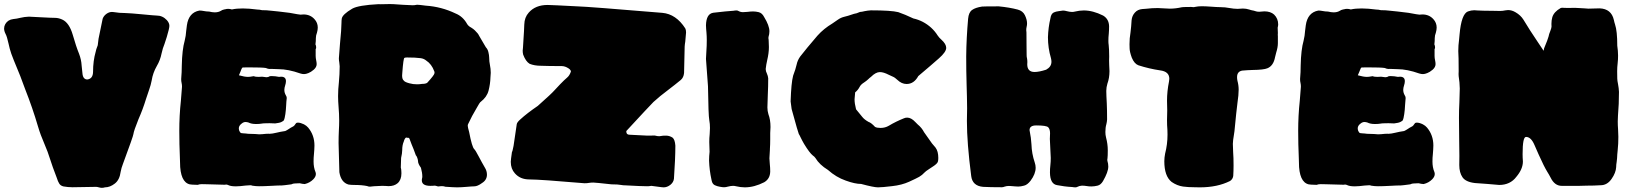

<svg xmlns="http://www.w3.org/2000/svg" viewBox="-20 -885 7970 937"><path d="M462.4 29.3C457 27.8 452.6 26.9 449.2 26.9C384.3 28.3 345.7 28.8 333.5 28.8C318.8 28.8 304.2 27.3 290 24.9C280.3 22.5 273.4 18.1 269 10.7C264.6 3.9 260.7 -5.4 257.3 -16.6C241.7 -57.1 231.4 -85.9 226.1 -103.5C217.8 -130.9 207.5 -158.2 195.8 -185.1C184.1 -211.9 173.8 -239.3 165.5 -267.6C147.5 -329.1 126.5 -389.6 103 -449.2C85 -498.5 71.3 -534.7 61 -557.6C51.8 -579.1 43.5 -600.6 35.2 -622.6C29.8 -638.7 24.9 -655.8 21.5 -672.9C16.6 -695.8 11.7 -711.4 7.3 -719.2C2.4 -728.5 0 -737.8 0 -746.1C0 -753.4 2 -760.7 5.9 -767.6C14.2 -781.7 27.3 -790 44.9 -792C56.2 -793 67.4 -794.9 78.6 -797.9C92.8 -801.3 106.9 -803.2 121.1 -803.7C137.7 -803.2 160.2 -801.8 188 -800.3C215.8 -798.8 235.8 -797.9 248 -797.9C260.3 -797.9 272 -794.9 283.7 -789.6C306.6 -779.3 323.7 -754.4 335 -715.3C346.2 -676.3 356.4 -645.5 365.7 -623C373 -604 377.4 -584.5 378.4 -564.9C378.4 -564.9 382.3 -527.8 382.3 -527.8C383.8 -507.3 392.1 -497.1 406.2 -497.1C424.3 -499.5 433.6 -511.7 434.1 -533.7C434.1 -570.3 438.5 -603 446.8 -631.8C447.8 -638.7 451.2 -649.4 457 -664.1C457 -664.1 460.9 -695.8 460.9 -695.8C460.9 -695.8 481 -793.5 481 -793.5C484.4 -803.2 490.7 -811 499.5 -817.4C508.3 -823.7 517.1 -826.7 526.4 -826.7C526.4 -826.7 533.2 -826.2 533.2 -826.2C552.7 -822.8 572.3 -821.3 592.3 -821.3C608.4 -820.8 636.7 -818.8 676.3 -814.9C715.8 -811 738.8 -809.1 744.6 -809.1C763.7 -809.1 780.3 -801.8 794.4 -786.6C802.7 -777.3 806.6 -768.1 806.6 -758.8C806.6 -750.5 802.2 -732.4 793.9 -704.6C785.2 -676.8 778.8 -658.2 774.9 -648.9C774.9 -648.9 768.6 -624.5 768.6 -624.5C764.2 -602.1 756.3 -581.5 745.6 -563.5C732.4 -540.5 724.1 -517.1 720.2 -492.2C717.3 -477.1 713.4 -462.4 708 -447.8C702.6 -432.6 697.3 -417.5 692.4 -401.4C682.1 -367.7 669.9 -335 655.8 -303.2C640.6 -265.6 632.3 -241.2 630.9 -230C630.9 -225.1 613.8 -176.3 579.6 -84C574.7 -71.8 571.3 -59.6 568.8 -46.4C565.4 -20.5 556.2 -1.5 540.5 10.7C524.9 22.9 508.8 29.3 492.2 29.3C487.3 30.8 482.4 31.7 477.1 31.7C472.7 31.7 467.8 30.8 462.4 29.3Z M1130.9 24.4C1114.7 24.4 1103 22.5 1094.7 18.6C1090.8 16.6 1086.9 15.6 1083.5 15.6C1081.1 15.6 1079.1 16.1 1077.1 16.6C1077.1 16.6 990.2 14.2 990.2 14.2C981.9 13.7 973.1 13.7 964.8 13.7C958 13.7 951.2 14.6 944.8 17.1C935.5 16.6 926.8 16.1 918.9 16.1C883.8 16.1 863.8 -12.2 859.4 -69.3C859.4 -69.3 857.9 -115.2 857.9 -115.2C856 -158.7 855 -202.6 855 -246.6C855 -295.4 857.4 -344.2 862.8 -393.6C862.8 -393.6 868.2 -461.9 868.2 -461.9C868.2 -468.3 867.7 -474.1 866.2 -480.5C864.7 -486.3 864.3 -491.7 864.3 -497.1C864.3 -497.1 864.3 -500.5 864.3 -500.5C866.2 -522 867.2 -543.5 867.2 -565.4C868.2 -616.7 873 -657.2 881.3 -686.5C885.3 -702.1 887.7 -718.3 888.7 -734.4C888.7 -734.4 892.1 -761.7 892.1 -761.7C897.9 -803.2 918.5 -827.1 953.1 -833.5C959.5 -833.5 965.8 -833 973.1 -831.5C982.4 -829.6 991.7 -828.6 1000.5 -828.6C1010.3 -826.2 1019.5 -824.7 1027.8 -824.7C1039.6 -824.7 1049.8 -827.1 1058.6 -832.5C1062 -835 1066.9 -837.4 1074.2 -838.9C1074.2 -838.9 1079.6 -839.8 1079.6 -839.8C1084 -841.3 1088.9 -841.8 1093.8 -841.8C1099.6 -841.8 1105.5 -840.8 1111.8 -838.9C1127 -842.3 1145 -843.8 1165 -843.8C1186 -843.8 1209.5 -841.8 1235.4 -838.4C1242.7 -838.4 1250 -837.4 1258.3 -835.4C1273.4 -835.4 1289.1 -834.5 1304.7 -832.5C1321.8 -831.1 1351.6 -827.6 1394 -822.3C1425.3 -816.4 1442.9 -813.5 1446.8 -813.5C1446.8 -813.5 1460.9 -814.5 1460.9 -814.5C1483.4 -814.5 1501.5 -806.6 1515.1 -791C1525.4 -779.8 1530.8 -766.1 1530.8 -750.5C1530.8 -742.7 1529.3 -734.4 1526.9 -725.6C1523.4 -716.8 1521.5 -708 1521.5 -699.2C1521.5 -689 1521 -678.7 1519.5 -668.5C1522 -664.1 1522.9 -659.2 1522.9 -652.8C1522.9 -649.4 1522 -647 1520.5 -645.5C1520.5 -645.5 1520.5 -612.3 1520.5 -612.3C1520.5 -605 1521.5 -598.1 1522.9 -591.3C1524.4 -584 1525.4 -577.6 1525.4 -572.3C1525.4 -562 1520.5 -553.2 1511.2 -544.9C1501.5 -536.6 1492.7 -531.2 1484.9 -528.3C1476.6 -524.9 1469.7 -523.4 1463.9 -523.4C1458 -523.4 1452.1 -524.4 1445.8 -526.4C1405.8 -540.5 1370.6 -547.4 1340.3 -547.4C1327.6 -547.4 1314.9 -547.9 1301.8 -548.8C1301.8 -548.8 1297.4 -548.3 1297.4 -548.3C1291 -548.3 1284.2 -549.8 1277.3 -553.2C1266.1 -555.2 1237.8 -556.2 1192.4 -556.2C1192.4 -556.2 1164.6 -555.7 1164.6 -555.7C1163.1 -555.2 1161.6 -553.7 1160.2 -551.3C1158.7 -548.8 1156.2 -543 1153.3 -534.7C1149.9 -526.4 1147.5 -520.5 1146 -517.6C1165 -512.2 1179.7 -509.8 1189.9 -509.8C1197.3 -509.8 1204.1 -510.7 1211.4 -512.2C1213.9 -512.7 1216.3 -513.2 1218.8 -513.2C1224.1 -510.7 1231.9 -509.8 1242.2 -509.8C1247.1 -509.8 1252.9 -510.3 1259.3 -510.7C1268.1 -509.3 1274.4 -508.3 1278.3 -508.3C1278.3 -508.3 1282.7 -508.3 1282.7 -508.3C1287.1 -508.3 1292 -509.8 1296.9 -513.2C1300.3 -513.7 1303.2 -513.7 1306.6 -513.7C1317.9 -513.7 1329.6 -512.2 1341.8 -509.8C1345.2 -510.3 1348.6 -510.7 1351.6 -510.7C1367.7 -510.7 1375.5 -503.4 1375.5 -488.8C1375.5 -482.4 1374 -475.1 1371.6 -467.8C1369.1 -460.4 1367.7 -453.1 1367.7 -446.3C1367.7 -437 1370.1 -428.2 1375 -419.9C1377.9 -415.5 1379.4 -411.1 1379.4 -406.7C1377.9 -394.5 1377 -382.8 1376.5 -370.6C1376 -356.4 1374.5 -342.3 1372.6 -328.1C1370.6 -314 1368.2 -303.7 1364.7 -296.9C1357.4 -291 1349.6 -287.1 1340.8 -285.6C1332 -283.7 1326.2 -282.7 1323.2 -282.7C1313 -282.7 1303.7 -283.2 1295.4 -283.7C1286.1 -283.2 1278.8 -283.2 1272.5 -283.2C1267.1 -283.2 1261.7 -282.7 1256.3 -281.7C1249 -280.3 1239.7 -279.8 1229.5 -279.8C1214.4 -279.8 1202.1 -282.2 1192.9 -287.1C1188 -288.6 1183.1 -289.6 1178.2 -289.6C1171.9 -289.6 1165.5 -287.1 1159.7 -282.2C1150.4 -275.4 1145.5 -267.6 1145.5 -258.8C1145.5 -254.9 1146.5 -250.5 1147.9 -246.1C1150.9 -239.7 1154.3 -235.8 1157.7 -235.4C1161.1 -234.9 1164.1 -234.4 1166.5 -234.4C1170.9 -234.4 1175.8 -233.9 1180.7 -233.4C1185.5 -232.4 1190.9 -231.9 1196.8 -231.9C1207.5 -231.9 1216.8 -231.4 1225.1 -231C1232.9 -230 1239.3 -229.5 1244.6 -229.5C1253.9 -229.5 1265.1 -230.5 1277.8 -231.9C1285.2 -232.4 1289.6 -232.4 1292 -232.4C1292 -232.4 1294.4 -231.9 1294.4 -231.9C1304.7 -232.4 1315.9 -233.9 1329.1 -237.3C1342.3 -240.7 1356.4 -243.2 1372.1 -245.6C1377.4 -248 1383.8 -251.5 1390.1 -255.9C1396.5 -260.3 1402.3 -263.7 1408.2 -266.6C1414.1 -269 1418.9 -274.4 1423.3 -281.7C1425.3 -285.2 1428.7 -286.6 1433.6 -286.6C1442.4 -286.6 1452.1 -283.7 1463.4 -278.3C1471.7 -273.9 1478.5 -268.6 1483.9 -262.2C1504.4 -237.8 1514.6 -208.5 1514.6 -174.8C1514.2 -161.1 1513.7 -147.5 1512.2 -133.3C1510.7 -121.1 1510.3 -108.9 1510.3 -96.7C1510.3 -78.1 1513.2 -61 1519.5 -45.9C1521 -42.5 1521.5 -39.1 1521.5 -35.6C1521.5 -26.9 1517.1 -18.1 1508.8 -9.8C1497.6 1.5 1483.9 9.3 1467.3 13.2C1459 12.7 1451.2 11.7 1442.9 9.3C1433.6 9.8 1425.8 10.3 1419.4 10.3C1413.1 10.3 1407.2 11.7 1401.9 14.6C1388.7 16.1 1377.9 17.6 1370.6 18.6C1362.8 19.5 1357.9 20 1356 20C1344.2 20 1326.7 20.5 1302.7 22C1278.8 23.4 1259.3 23.9 1244.1 23.9C1233.4 23.9 1222.2 22.9 1210.4 21C1208 19.5 1205.6 19 1202.1 19C1195.8 19 1188 19.5 1178.7 20.5C1160.2 22.9 1144 24.4 1130.9 24.4Z M2153.8 26.4C2148.4 24.4 2143.1 23.4 2136.7 23.4C2132.8 23.4 2129.4 23.4 2127 23.9C2124 24.4 2122.1 24.9 2120.6 24.9C2117.7 24.9 2114.3 24.4 2110.8 22.9C2107.4 21.5 2103.5 21 2100.1 21C2100.1 21 2095.7 21.5 2095.7 21.5C2095.7 21.5 2081.1 22 2081.1 22C2052.7 22 2038.6 13.2 2038.6 -4.9C2038.6 -8.8 2039.1 -13.2 2040.5 -17.6C2040.5 -17.6 2041 -23.4 2041 -23.4C2041 -35.6 2038.6 -50.3 2034.2 -66.4C2024.9 -79.1 2020 -89.8 2020 -98.6C2020 -102.1 2019 -107.4 2016.6 -114.3C2014.2 -121.1 2011.7 -125.5 2009.3 -127.4C2005.4 -138.7 2002 -148.4 1998.5 -156.7C1991.7 -172.9 1985.4 -188.5 1980 -203.6C1978.5 -210 1975.1 -212.9 1970.7 -212.9C1970.7 -212.9 1967.8 -212.4 1967.8 -212.4C1967.8 -212.4 1962.4 -213.9 1962.4 -213.9C1962.4 -213.9 1960.9 -213.4 1960.9 -213.4C1956.5 -210 1953.1 -204.1 1950.7 -194.8C1945.3 -182.6 1942.9 -168.5 1942.9 -152.3C1942.9 -142.1 1940.9 -129.4 1937.5 -114.3C1937 -102.1 1936.5 -91.8 1936.5 -83C1936.5 -83 1936 -67.4 1936 -67.4C1937.5 -62 1938.5 -56.2 1938.5 -50.8C1938.5 -50.8 1939 -39.1 1939 -39.1C1939 -18.1 1933.1 -2.4 1920.9 8.8C1909.7 18.6 1895 23.4 1876 23.4C1871.6 23.4 1866.7 22.9 1861.8 22.5C1856.4 22 1851.1 22 1845.7 22C1838.4 22 1831.5 22.5 1824.7 22.9C1817.9 23.4 1811 23.9 1804.7 23.9C1804.7 23.9 1785.6 25.9 1785.6 25.9C1780.3 25.9 1775.9 24.9 1771.5 22.9C1755.4 19.5 1734.4 17.6 1708.5 17.6C1699.2 17.6 1689.9 17.1 1680.7 15.6C1656.7 8.8 1641.6 -11.2 1636.2 -44.4C1636.2 -44.4 1632.3 -187.5 1632.3 -187.5C1632.3 -208 1632.8 -228.5 1633.8 -249C1634.8 -264.6 1635.3 -280.3 1635.3 -296.4C1635.3 -318.4 1634.3 -340.8 1632.3 -363.3C1630.9 -380.9 1629.9 -398.4 1629.9 -416C1629.9 -438.5 1631.3 -460.9 1633.8 -482.9C1636.2 -508.8 1637.7 -535.2 1637.7 -561.5C1637.2 -567.9 1636.7 -574.7 1635.7 -581.1C1634.3 -587.4 1633.8 -594.2 1633.8 -600.6C1633.8 -606.4 1635.7 -629.9 1639.2 -671.4C1644 -719.7 1646.5 -753.4 1646.5 -773.4C1646.5 -781.2 1647 -788.1 1647.9 -794.4C1650.4 -808.1 1667.5 -824.2 1699.2 -842.8C1719.2 -854 1761.7 -861.3 1827.6 -864.7C1827.6 -864.7 1837.9 -864.3 1837.9 -864.3C1856.4 -864.7 1871.1 -865.2 1882.3 -865.2C1890.6 -865.2 1897 -865.2 1900.9 -864.7C1931.6 -862.3 1962.9 -860.4 1994.1 -859.4C2000 -859.4 2005.9 -859.9 2011.7 -861.3C2011.7 -861.3 2015.6 -861.8 2015.6 -861.8C2022 -861.8 2036.1 -860.4 2058.1 -857.4C2108.9 -854 2157.2 -841.3 2203.1 -819.3C2227.1 -809.6 2246.1 -792.5 2259.8 -767.6C2264.2 -760.7 2270.5 -754.9 2279.3 -750.5C2287.1 -745.6 2293 -741.2 2297.4 -736.8C2308.6 -726.1 2315.4 -717.3 2317.9 -710.9C2317.9 -710.9 2351.1 -654.3 2351.1 -654.3C2356.4 -648.9 2360.8 -641.6 2363.3 -631.3C2365.7 -621.1 2367.2 -612.3 2367.2 -605.5C2367.2 -591.3 2368.7 -578.6 2371.1 -567.4C2373.5 -555.7 2375 -543 2375 -529.8C2375 -529.8 2373.5 -507.3 2373.5 -507.3C2373 -485.4 2369.6 -463.9 2364.3 -442.9C2358.9 -421.9 2346.2 -403.8 2326.2 -388.2C2325.7 -387.7 2324.7 -386.7 2323.7 -386.2C2322.3 -385.7 2316.4 -376 2306.2 -357.9C2291 -332.5 2276.9 -306.6 2264.6 -279.8C2263.2 -277.3 2262.7 -274.4 2262.7 -271C2262.7 -266.6 2265.1 -256.3 2269.5 -240.7C2278.8 -191.9 2287.1 -164.1 2294.4 -157.2C2298.3 -153.8 2305.7 -141.6 2316.4 -121.1C2327.1 -100.6 2336.9 -83 2345.7 -67.9C2353 -56.6 2356.4 -44.9 2356.4 -32.7C2356.4 -15.6 2348.6 -2 2333 7.8C2317.9 19 2305.2 24.4 2294.4 24.4C2286.1 24.4 2273.9 25.4 2256.8 26.9C2239.7 28.3 2224.6 29.3 2210.9 29.3C2200.7 29.3 2181.6 28.3 2153.8 26.4ZM2040 -475.6C2051.8 -475.6 2060.1 -477.5 2064.9 -481C2087.9 -505.9 2099.6 -521.5 2100.1 -526.9C2100.1 -526.9 2100.6 -531.2 2100.6 -531.2C2100.6 -533.7 2100.1 -535.6 2099.1 -537.6C2090.8 -560.5 2077.6 -578.1 2060.1 -589.4C2052.7 -595.7 2043.5 -599.6 2033.2 -601.1C2016.1 -603.5 1993.7 -604.5 1966.3 -604.5C1960.9 -604.5 1957 -604 1953.6 -602.5C1950.2 -601.1 1946.8 -577.1 1943.4 -530.8C1942.9 -525.4 1942.4 -521 1942.4 -516.6C1942.4 -504.9 1944.8 -496.6 1950.2 -492.2C1953.6 -486.8 1962.9 -482.4 1978 -478.5C1989.7 -475.1 2002 -473.6 2015.1 -473.6C2022.9 -473.6 2031.2 -474.1 2040 -475.6Z M3188.5 25.9C3178.7 24.4 3168.9 22.9 3158.7 22C3156.2 22 3153.8 22.5 3151.9 22.9C3149.9 23.4 3145 23.9 3137.7 23.9C3119.6 23.9 3084.5 22.5 3031.2 19.5C3024.4 19.5 3017.6 19 3010.7 17.6C3001 15.6 2985.4 14.6 2963.9 14.6C2911.6 8.8 2882.3 5.9 2875.5 5.9C2869.1 5.9 2862.8 6.3 2856 7.3C2848.6 8.8 2840.8 9.3 2832.5 9.3C2689.5 -2.9 2599.6 -9.3 2563.5 -9.3C2533.7 -9.3 2510.3 -19 2492.7 -39.1C2479.5 -53.7 2472.7 -72.3 2472.7 -95.2C2472.7 -101.1 2474.6 -117.2 2478.5 -143.6C2480 -143.6 2482.4 -153.3 2486.3 -173.3C2494.6 -232.4 2500 -267.6 2502 -279.8C2503.4 -285.6 2508.8 -293 2518.1 -301.3C2542 -323.2 2570.8 -345.2 2604.5 -368.2C2650.4 -408.7 2677.2 -434.1 2685.5 -443.8C2691.9 -450.7 2701.7 -460.9 2714.4 -474.6C2727.1 -487.8 2738.3 -498.5 2747.6 -506.3C2755.9 -513.2 2761.7 -522.9 2766.1 -535.6C2766.1 -543.5 2758.3 -550.8 2742.2 -558.1C2734.9 -561 2728.5 -562.5 2722.2 -562.5C2678.7 -562.5 2644.5 -563 2620.6 -564C2598.6 -564 2579.6 -567.4 2564.5 -573.7C2552.2 -581.1 2541.5 -596.2 2533.2 -618.2C2531.7 -624.5 2530.8 -630.9 2530.8 -637.7C2530.8 -642.1 2531.2 -646.5 2532.2 -651.9C2532.7 -657.2 2533.7 -673.3 2535.2 -701.2C2536.6 -722.7 2538.1 -744.1 2538.6 -765.1C2539.1 -788.6 2546.4 -808.1 2560.5 -823.7C2582.5 -848.6 2613.3 -860.8 2652.3 -860.8C2668.9 -860.4 2717.3 -858.4 2797.4 -854C2834 -853 2972.7 -842.3 3212.4 -822.3C3256.8 -818.4 3294.4 -793 3324.2 -746.6C3326.7 -742.2 3328.1 -735.8 3328.1 -726.6C3328.1 -722.7 3327.6 -715.3 3326.2 -704.6C3325.7 -697.3 3325.2 -689.5 3324.2 -681.6C3322.8 -673.8 3321.8 -666 3321.3 -657.7C3321.3 -657.7 3318.4 -528.8 3318.4 -528.8C3316.9 -513.7 3311.5 -502.4 3302.2 -494.6C3283.2 -479 3264.2 -463.9 3244.1 -448.7C3213.4 -425.8 3188.5 -405.3 3168.9 -387.2C3153.3 -371.6 3109.4 -324.2 3036.6 -245.6C3036.6 -245.6 3036.6 -242.7 3036.6 -242.7C3036.6 -232.4 3042 -227.5 3052.2 -227.5C3052.2 -227.5 3139.6 -223.1 3139.6 -223.1C3139.6 -223.1 3175.3 -223.6 3175.3 -223.6C3184.1 -221.2 3191.4 -220.2 3197.3 -220.2C3200.2 -220.2 3202.6 -220.7 3205.1 -221.2C3210.4 -222.7 3219.2 -223.1 3230.5 -223.1C3241.7 -223.1 3252.4 -219.7 3262.2 -213.4C3270 -207 3274.4 -194.3 3275.9 -174.3C3275.9 -130.9 3273.4 -76.7 3269 -12.7C3267.6 -1 3261.7 8.8 3251.5 17.1C3240.7 25.4 3230 29.3 3218.8 29.3C3214.8 29.3 3204.6 28.3 3188.5 25.9Z M3571.8 23.9C3567.4 22.5 3562.5 22 3557.1 22C3549.8 22 3541.5 23.4 3531.7 25.9C3525.4 27.8 3519.5 28.8 3513.2 28.8C3513.2 28.8 3505.4 28.3 3505.4 28.3C3505.4 28.3 3493.2 26.4 3493.2 26.4C3484.4 24.9 3476.1 22.5 3468.8 19C3461.4 15.6 3456.1 8.8 3453.6 -1.5C3453.6 -1.5 3452.1 -8.3 3452.1 -8.3C3445.3 -39.1 3441.4 -70.3 3440.4 -101.6C3440.4 -115.7 3441.4 -130.4 3442.9 -144.5C3442.9 -144.5 3441.4 -191.9 3441.4 -191.9C3441.4 -204.6 3441.9 -217.3 3443.4 -230.5C3444.3 -240.2 3444.8 -250 3444.8 -260.3C3444.8 -273.4 3443.8 -286.6 3441.4 -299.3C3438.5 -314 3436.5 -369.1 3435.1 -464.4C3435.1 -464.4 3425.3 -597.7 3425.3 -597.7C3425.8 -609.9 3426.3 -621.6 3427.2 -633.3C3428.7 -652.3 3429.2 -670.9 3429.2 -689.9C3429.2 -702.1 3428.7 -713.9 3427.7 -726.1C3426.3 -737.8 3425.8 -749.5 3425.3 -761.7C3426.3 -799.3 3438 -819.3 3460.9 -822.8C3504.9 -828.1 3537.6 -831.1 3559.6 -832.5C3564.5 -833.5 3569.3 -834 3574.2 -834C3577.6 -834 3580.1 -833.5 3582.5 -832C3590.3 -827.6 3598.1 -825.7 3605.5 -825.7C3613.3 -825.7 3621.1 -826.2 3628.4 -827.1C3638.7 -828.6 3647.9 -829.1 3655.3 -829.1C3663.6 -829.1 3672.9 -828.1 3682.6 -825.7C3693.8 -822.8 3702.6 -814.9 3709 -802.2C3726.1 -774.4 3734.9 -751 3734.9 -732.4C3734.9 -723.1 3733.4 -713.9 3730.5 -704.6C3730.5 -704.6 3730 -698.7 3730 -698.7C3730 -696.3 3730.5 -694.3 3731 -691.9C3731.4 -689.5 3731.4 -686.5 3731.4 -684.1C3731.4 -678.7 3731.4 -673.3 3731.9 -668.9C3732.4 -664.1 3732.4 -659.7 3732.4 -655.3C3732.4 -635.3 3729.5 -614.3 3724.1 -591.3C3720.7 -577.1 3718.3 -562.5 3716.8 -548.3C3716.8 -541 3718.8 -533.2 3722.7 -525.9C3726.1 -518.1 3728.5 -510.3 3729 -502.9C3729 -476.6 3728.5 -450.2 3727.1 -423.8C3725.6 -389.2 3725.1 -368.2 3725.1 -360.8C3725.1 -349.6 3726.6 -338.4 3730 -327.6C3736.8 -310.1 3740.2 -289.1 3740.2 -265.1C3740.2 -255.4 3739.7 -245.6 3738.8 -235.8C3738.8 -235.8 3738.8 -204.6 3738.8 -204.6C3738.8 -188 3738.3 -172.4 3737.3 -157.7C3737.3 -157.7 3737.3 -153.8 3737.3 -153.8C3735.8 -130.9 3734.9 -117.2 3734.9 -112.3C3735.4 -103 3735.8 -93.8 3736.8 -84.5C3738.3 -72.3 3738.8 -60.1 3738.8 -47.9C3738.3 -23.9 3728.5 -6.8 3709.5 4.4C3676.8 21 3645.5 29.3 3614.7 29.3C3600.6 29.3 3586.4 27.3 3571.8 23.9Z M4182.6 12.7C4162.6 12.7 4137.2 7.3 4106.9 -3.9C4076.2 -14.6 4047.4 -31.7 4020.5 -55.7C3992.7 -72.8 3972.7 -91.8 3959.5 -113.8C3956.1 -118.7 3951.7 -123 3946.3 -126.5C3936 -134.8 3921.9 -153.3 3903.8 -183.1C3897.9 -193.4 3892.6 -203.1 3887.7 -213.4C3882.8 -223.6 3879.9 -229.5 3878.4 -231C3877 -232.4 3865.2 -272.9 3843.3 -353C3840.3 -372.6 3838.9 -384.8 3838.4 -390.1C3840.3 -449.7 3844.2 -491.7 3850.6 -515.6C3858.9 -537.6 3864.7 -555.7 3867.7 -569.8C3870.6 -584 3876.5 -597.2 3885.3 -609.4C3904.3 -634.3 3932.6 -668 3969.2 -710.9C3990.2 -734.4 4014.6 -753.9 4041.5 -770C4050.8 -776.4 4060.1 -782.7 4069.3 -789.1C4079.6 -796.4 4090.3 -800.8 4100.6 -803.2C4108.9 -804.7 4124.5 -809.6 4147.5 -817.4C4156.7 -818.8 4165.5 -821.3 4174.3 -825.7C4176.8 -826.7 4178.7 -827.1 4181.2 -827.1C4183.6 -827.1 4189.5 -828.1 4199.7 -830.6C4210 -832.5 4219.7 -834 4230 -834.5C4296.4 -834.5 4340.8 -831.5 4363.8 -825.7C4385.3 -818.4 4409.7 -808.1 4437.5 -794.9C4453.6 -791.5 4469.2 -785.6 4483.4 -778.3C4513.7 -762.2 4538.1 -740.2 4556.2 -711.4C4561 -704.1 4566.9 -697.8 4574.2 -691.4C4589.8 -677.2 4597.7 -664.1 4597.7 -651.4C4597.7 -638.2 4585.9 -621.1 4562 -600.1C4538.1 -579.1 4504.9 -550.3 4461.4 -513.7C4447.3 -487.8 4428.2 -475.1 4404.3 -475.1C4388.2 -475.1 4373 -481.9 4358.9 -495.6C4351.6 -502.9 4343.8 -508.3 4335.4 -511.7C4329.1 -514.2 4323.2 -517.1 4317.4 -520C4300.3 -528.8 4286.1 -533.2 4273.9 -533.2C4260.7 -533.2 4246.1 -525.4 4231 -510.3C4225.1 -505.9 4220.7 -502 4217.3 -498.5C4211.4 -493.2 4205.1 -487.8 4198.2 -483.4C4187 -476.6 4178.7 -468.8 4174.3 -459.5C4169.4 -450.2 4162.6 -441.9 4153.3 -434.1C4151.4 -416 4150.4 -404.8 4150.4 -400.4C4150.4 -386.7 4152.8 -370.6 4157.7 -351.6C4168.9 -337.4 4179.2 -324.7 4188 -314.5C4195.3 -305.2 4205.6 -297.4 4218.8 -290C4227.1 -287.6 4237.8 -279.3 4250.5 -265.6C4256.8 -262.2 4266.1 -260.7 4277.3 -260.7C4292 -260.7 4305.7 -264.2 4317.9 -271.5C4341.3 -285.6 4365.7 -297.4 4391.1 -307.6C4396.5 -310.1 4401.9 -311 4407.2 -311C4420.4 -311 4433.6 -303.7 4446.8 -289.6C4446.8 -289.6 4458.5 -277.8 4458.5 -277.8C4472.2 -266.6 4482.4 -253.9 4489.7 -239.7C4489.7 -239.7 4528.3 -185.1 4528.3 -185.1C4534.2 -178.7 4540 -171.9 4545.4 -165C4554.7 -152.8 4559.1 -135.7 4559.1 -114.3C4559.1 -108.4 4558.6 -103 4557.6 -97.7C4556.2 -92.3 4553.2 -87.9 4548.3 -84C4543.5 -79.6 4538.1 -75.7 4532.7 -72.3C4526.9 -68.8 4521.5 -65.4 4517.1 -62C4514.2 -59.6 4511.2 -57.6 4507.8 -55.7C4502.4 -52.2 4497.6 -48.8 4493.2 -44.4C4484.4 -34.7 4475.1 -27.3 4465.8 -22C4456.5 -16.6 4439.9 -8.8 4416.5 2C4393.1 12.7 4365.2 20 4333.5 23.4C4301.3 27.3 4278.3 29.3 4264.6 29.3C4251.5 29.3 4224.1 23.9 4182.6 12.7Z M5213.4 27.8C5186 26.4 5161.1 22.9 5139.2 18.6C5116.2 15.1 5104.5 -5.4 5104 -43C5104 -54.7 5104.5 -66.4 5106 -78.6C5107.4 -90.8 5107.9 -102.5 5107.9 -114.3C5107.4 -125.5 5106 -156.7 5103.5 -207C5103.5 -207 5104.5 -234.4 5104.5 -234.4C5104.5 -247.6 5101.6 -257.3 5095.7 -263.7C5089.4 -270 5069.8 -272.9 5037.1 -272.9C5015.1 -272.9 5004.4 -265.1 5004.4 -250C5009.8 -223.1 5012.7 -200.2 5013.7 -180.7C5014.6 -150.4 5020 -120.6 5029.8 -91.8C5032.7 -83.5 5034.2 -74.7 5034.2 -66.4C5034.2 -46.4 5025.9 -24.9 5009.3 -2.9C4999 10.3 4988.3 18.6 4977.5 21C4966.8 23.9 4957.5 25.4 4949.7 25.4C4942.4 25.4 4930.2 24.4 4912.6 22.9C4912.6 22.9 4903.8 22.5 4903.8 22.5C4896.5 22.5 4889.6 23.4 4882.3 25.9C4877.9 27.8 4873.5 28.8 4869.1 28.8C4869.1 28.8 4817.9 28.3 4817.9 28.3C4804.7 28.3 4791 27.8 4777.8 26.9C4743.2 23.9 4723.6 6.3 4719.7 -25.9C4705.6 -134.3 4698.7 -223.6 4698.7 -294.4C4698.7 -294.4 4699.7 -356.9 4699.7 -356.9C4699.2 -394.5 4698.7 -432.1 4697.3 -469.7C4695.8 -516.6 4695.3 -563.5 4695.3 -609.9C4695.8 -670.9 4699.2 -732.4 4704.6 -793.5C4706.5 -814.5 4712.9 -828.6 4724.1 -836.4C4734.9 -844.2 4751 -849.6 4772.5 -853C4776.9 -853.5 4804.2 -854 4854 -854C4889.6 -850.6 4920.4 -845.2 4946.3 -838.4C4963.4 -834 4975.1 -824.7 4981.9 -810.5C4988.8 -795.9 4992.2 -782.7 4992.2 -771C4992.2 -765.6 4991.7 -759.8 4990.2 -754.4C4988.8 -749 4988.3 -743.2 4988.3 -737.8C4988.3 -734.4 4988.8 -730.5 4989.3 -726.6C4989.7 -722.2 4989.7 -700.7 4989.7 -662.1C4989.7 -636.7 4989.7 -621.1 4990.2 -615.7C4990.2 -610.4 4990.7 -605 4992.2 -599.6C4993.2 -594.2 4993.7 -588.4 4993.7 -582C4993.7 -582 4993.2 -571.3 4993.2 -571.3C4993.2 -546.4 5004.9 -533.7 5028.8 -533.7C5043.9 -533.7 5063 -537.6 5085.4 -544.9C5102.5 -554.2 5111.3 -566.9 5111.3 -584C5111.3 -589.4 5110.4 -594.7 5108.9 -601.1C5099.1 -634.3 5094.2 -668.5 5094.2 -703.1C5095.2 -734.4 5099.1 -765.6 5106.4 -796.4C5108.4 -810.5 5113.8 -819.8 5122.6 -824.2C5129.9 -827.6 5138.2 -829.6 5147 -830.6C5147 -830.6 5167.5 -833.5 5167.5 -833.5C5173.3 -833.5 5179.7 -832.5 5186 -830.6C5194.8 -828.1 5203.1 -827.1 5211.4 -826.7C5216.3 -826.7 5221.2 -827.1 5226.1 -828.6C5240.2 -832 5254.9 -834 5269 -834C5298.8 -834 5330.1 -825.7 5363.3 -809.1C5382.3 -797.9 5392.1 -780.3 5392.6 -756.8C5392.6 -744.6 5392.1 -732.4 5391.1 -720.7C5389.6 -708.5 5389.2 -696.8 5389.2 -685.5C5389.2 -678.2 5389.6 -671.9 5390.6 -665.5C5392.1 -651.4 5393.1 -632.8 5393.1 -608.9C5393.1 -608.9 5392.6 -589.4 5392.6 -589.4C5392.6 -582 5392.6 -575.2 5393.1 -568.4C5394 -558.1 5394.5 -547.9 5394.5 -537.6C5394.5 -515.6 5391.1 -495.1 5384.3 -476.6C5380.9 -465.3 5378.9 -453.6 5378.9 -441.4C5378.9 -427.2 5379.9 -407.2 5381.3 -380.9C5382.3 -359.9 5382.8 -333.5 5382.8 -301.8C5382.3 -294.4 5381.3 -286.6 5379.4 -279.3C5376 -268.1 5374.5 -254.9 5374.5 -240.7C5374.5 -231.4 5375.5 -222.7 5377.9 -213.4C5383.3 -192.9 5386.2 -172.4 5386.2 -151.4C5386.2 -132.3 5385.7 -119.6 5384.8 -112.8C5384.3 -110.4 5383.8 -107.9 5383.8 -105.5C5383.8 -103.5 5383.8 -101.6 5384.3 -100.1C5387.2 -90.8 5388.7 -81.5 5388.7 -72.3C5388.7 -54.2 5379.9 -30.8 5362.8 -1C5355.5 11.2 5346.7 18.6 5336.4 21C5326.2 23.4 5315.9 24.9 5306.6 24.9C5298.3 24.9 5290.5 24.4 5282.7 22.9C5274.9 21.5 5267.1 21 5259.8 21C5252 21.5 5244.1 23.4 5236.8 27.3C5234.4 28.8 5231.4 29.3 5228 29.3C5223.1 29.3 5218.3 28.8 5213.4 27.8Z M5809.6 28.8C5789.6 28.8 5770.5 27.8 5753.4 25.4C5733.9 22.5 5715.3 15.1 5697.8 2.9C5673.8 -16.1 5662.1 -49.8 5662.1 -98.1C5662.1 -110.4 5663.6 -123 5666 -135.3C5673.8 -165.5 5677.7 -196.3 5677.7 -228C5677.7 -228 5677.2 -250.5 5677.2 -250.5C5675.8 -266.6 5675.3 -282.2 5675.3 -298.3C5675.3 -298.3 5676.3 -346.2 5676.3 -346.2C5676.3 -346.2 5675.3 -393.1 5675.3 -393.1C5675.3 -424.8 5678.7 -456.1 5685.1 -487.8C5686 -492.2 5686.5 -496.6 5686.5 -500.5C5686.5 -523.9 5671.9 -537.6 5642.1 -541.5C5605.5 -546.9 5570.3 -555.2 5535.6 -566.4C5522.5 -571.3 5511.7 -583.5 5503.4 -603.5C5496.1 -623.5 5492.7 -638.7 5492.7 -649.9C5492.2 -661.1 5492.2 -667.5 5492.2 -669.4C5492.2 -688.5 5493.7 -707.5 5497.1 -726.6C5499.5 -746.6 5501.5 -766.1 5502.4 -786.1C5503.9 -801.3 5509.3 -813.5 5518.6 -823.7C5527.8 -834 5539.6 -839.4 5554.2 -840.8C5554.2 -840.8 5574.2 -842.3 5574.2 -842.3C5592.8 -844.7 5611.3 -845.7 5630.4 -845.7C5639.6 -845.7 5648.9 -845.2 5659.2 -844.2C5668.9 -843.3 5678.7 -842.8 5689 -842.8C5708.5 -842.8 5728 -845.2 5747.1 -849.6C5751 -850.1 5754.9 -850.6 5758.3 -850.6C5758.3 -850.6 5793 -851.1 5793 -851.1C5794.4 -851.1 5795.9 -851.1 5798.3 -850.6C5800.3 -850.1 5803.2 -850.1 5806.6 -850.1C5808.1 -850.1 5809.6 -850.6 5811 -851.1C5822.3 -853.5 5833 -854.5 5843.8 -854.5C5856 -854.5 5871.1 -854 5890.1 -852.5C5908.7 -851.1 5923.8 -850.1 5936 -850.1C5951.2 -850.1 5965.8 -848.6 5981 -845.7C5994.1 -843.3 6006.8 -841.8 6020 -841.8C6027.8 -841.8 6036.1 -842.3 6045.4 -843.3C6056.2 -843.3 6066.4 -841.8 6076.7 -838.4C6082 -836.4 6087.9 -835 6093.3 -834C6097.2 -833.5 6101.1 -832.5 6104.5 -831.1C6111.3 -828.6 6118.2 -827.6 6125 -827.6C6125 -827.6 6150.4 -829.6 6150.4 -829.6C6170.4 -829.6 6186.5 -824.2 6197.8 -814C6210.9 -801.3 6217.8 -785.2 6217.8 -765.6C6217.8 -761.2 6216.8 -755.9 6215.3 -750C6215.3 -750 6216.3 -723.6 6216.3 -723.6C6216.3 -723.6 6215.8 -714.4 6215.8 -714.4C6215.8 -711.9 6215.8 -710.4 6216.3 -709.5C6216.3 -709.5 6216.3 -674.3 6216.3 -674.3C6216.3 -660.2 6213.4 -645 6208 -627.9C6208 -627.9 6202.6 -606.4 6202.6 -606.4C6197.3 -577.6 6184.6 -559.6 6165 -551.8C6153.8 -546.9 6129.4 -543.9 6092.3 -543.5C6075.7 -543 6059.1 -542 6042.5 -540.5C6025.4 -537.6 6017.1 -526.9 6017.1 -508.3C6017.1 -502.9 6017.6 -497.1 6019 -490.7C6022.9 -476.6 6024.9 -461.9 6024.9 -447.8C6024.9 -430.2 6022.9 -408.2 6019 -382.3C6015.6 -356.9 6010.7 -311 6004.4 -244.6C6003.4 -236.8 6002.4 -229 6001 -221.7C5998.5 -208.5 5997.1 -195.8 5996.6 -183.1C5996.6 -169.4 5997.1 -155.8 5998 -142.6C5999.5 -125 6000 -103 6000 -77.1C6000 -60.1 5999.5 -43.5 5998.5 -26.9C5998 -22.5 5996.6 -17.6 5993.7 -12.7C5990.2 -7.3 5986.8 -3.9 5982.4 -1.5C5941.4 19 5892.6 29.3 5835.4 29.3C5827.1 28.8 5818.8 28.8 5809.6 28.8Z M6591.3 24.4C6575.2 24.4 6563.5 22.5 6555.2 18.6C6551.3 16.6 6547.4 15.6 6543.9 15.6C6541.5 15.6 6539.6 16.1 6537.6 16.6C6537.6 16.6 6450.7 14.2 6450.7 14.2C6442.4 13.7 6433.6 13.7 6425.3 13.7C6418.5 13.7 6411.6 14.6 6405.3 17.1C6396 16.6 6387.2 16.1 6379.4 16.1C6344.2 16.1 6324.2 -12.2 6319.8 -69.3C6319.8 -69.3 6318.4 -115.2 6318.4 -115.2C6316.4 -158.7 6315.4 -202.6 6315.4 -246.6C6315.4 -295.4 6317.9 -344.2 6323.2 -393.6C6323.2 -393.6 6328.6 -461.9 6328.6 -461.9C6328.6 -468.3 6328.1 -474.1 6326.7 -480.5C6325.2 -486.3 6324.7 -491.7 6324.7 -497.1C6324.7 -497.1 6324.7 -500.5 6324.7 -500.5C6326.7 -522 6327.6 -543.5 6327.6 -565.4C6328.6 -616.7 6333.5 -657.2 6341.8 -686.5C6345.7 -702.1 6348.1 -718.3 6349.1 -734.4C6349.1 -734.4 6352.5 -761.7 6352.5 -761.7C6358.4 -803.2 6378.9 -827.1 6413.6 -833.5C6419.9 -833.5 6426.3 -833 6433.6 -831.5C6442.9 -829.6 6452.1 -828.6 6460.9 -828.6C6470.7 -826.2 6480 -824.7 6488.3 -824.7C6500 -824.7 6510.3 -827.1 6519 -832.5C6522.5 -835 6527.3 -837.4 6534.7 -838.9C6534.7 -838.9 6540 -839.8 6540 -839.8C6544.4 -841.3 6549.3 -841.8 6554.2 -841.8C6560.1 -841.8 6565.9 -840.8 6572.3 -838.9C6587.4 -842.3 6605.5 -843.8 6625.5 -843.8C6646.5 -843.8 6669.9 -841.8 6695.8 -838.4C6703.1 -838.4 6710.4 -837.4 6718.8 -835.4C6733.9 -835.4 6749.5 -834.5 6765.1 -832.5C6782.2 -831.1 6812 -827.6 6854.5 -822.3C6885.7 -816.4 6903.3 -813.5 6907.2 -813.5C6907.2 -813.5 6921.4 -814.5 6921.4 -814.5C6943.8 -814.5 6961.9 -806.6 6975.6 -791C6985.8 -779.8 6991.2 -766.1 6991.2 -750.5C6991.2 -742.7 6989.7 -734.4 6987.3 -725.6C6983.9 -716.8 6981.9 -708 6981.9 -699.2C6981.9 -689 6981.4 -678.7 6980 -668.5C6982.4 -664.1 6983.4 -659.2 6983.4 -652.8C6983.4 -649.4 6982.4 -647 6981 -645.5C6981 -645.5 6981 -612.3 6981 -612.3C6981 -605 6981.9 -598.1 6983.4 -591.3C6984.9 -584 6985.8 -577.6 6985.8 -572.3C6985.8 -562 6981 -553.2 6971.7 -544.9C6961.9 -536.6 6953.1 -531.2 6945.3 -528.3C6937 -524.9 6930.2 -523.4 6924.3 -523.4C6918.5 -523.4 6912.6 -524.4 6906.2 -526.4C6866.2 -540.5 6831.1 -547.4 6800.8 -547.4C6788.1 -547.4 6775.4 -547.9 6762.2 -548.8C6762.2 -548.8 6757.8 -548.3 6757.8 -548.3C6751.5 -548.3 6744.6 -549.8 6737.8 -553.2C6726.6 -555.2 6698.2 -556.2 6652.8 -556.2C6652.8 -556.2 6625 -555.7 6625 -555.7C6623.5 -555.2 6622.1 -553.7 6620.6 -551.3C6619.1 -548.8 6616.7 -543 6613.8 -534.7C6610.4 -526.4 6607.9 -520.5 6606.4 -517.6C6625.5 -512.2 6640.1 -509.8 6650.4 -509.8C6657.7 -509.8 6664.6 -510.7 6671.9 -512.2C6674.3 -512.7 6676.8 -513.2 6679.2 -513.2C6684.6 -510.7 6692.4 -509.8 6702.6 -509.8C6707.5 -509.8 6713.4 -510.3 6719.7 -510.7C6728.5 -509.3 6734.9 -508.3 6738.8 -508.3C6738.8 -508.3 6743.2 -508.3 6743.2 -508.3C6747.6 -508.3 6752.4 -509.8 6757.3 -513.2C6760.7 -513.7 6763.7 -513.7 6767.1 -513.7C6778.3 -513.7 6790 -512.2 6802.2 -509.8C6805.7 -510.3 6809.1 -510.7 6812 -510.7C6828.1 -510.7 6835.9 -503.4 6835.9 -488.8C6835.9 -482.4 6834.5 -475.1 6832 -467.8C6829.6 -460.4 6828.1 -453.1 6828.1 -446.3C6828.1 -437 6830.6 -428.2 6835.4 -419.9C6838.4 -415.5 6839.8 -411.1 6839.8 -406.7C6838.4 -394.5 6837.4 -382.8 6836.9 -370.6C6836.4 -356.4 6835 -342.3 6833 -328.1C6831.1 -314 6828.6 -303.7 6825.2 -296.9C6817.9 -291 6810.1 -287.1 6801.3 -285.6C6792.5 -283.7 6786.6 -282.7 6783.7 -282.7C6773.4 -282.7 6764.2 -283.2 6755.9 -283.7C6746.6 -283.2 6739.3 -283.2 6732.9 -283.2C6727.5 -283.2 6722.2 -282.7 6716.8 -281.7C6709.5 -280.3 6700.2 -279.8 6689.9 -279.8C6674.8 -279.8 6662.6 -282.2 6653.3 -287.1C6648.4 -288.6 6643.6 -289.6 6638.7 -289.6C6632.3 -289.6 6626 -287.1 6620.1 -282.2C6610.8 -275.4 6606 -267.6 6606 -258.8C6606 -254.9 6606.9 -250.5 6608.4 -246.1C6611.3 -239.7 6614.7 -235.8 6618.2 -235.4C6621.6 -234.9 6624.5 -234.4 6627 -234.4C6631.3 -234.4 6636.2 -233.9 6641.1 -233.4C6646 -232.4 6651.4 -231.9 6657.2 -231.9C6668 -231.9 6677.2 -231.4 6685.5 -231C6693.4 -230 6699.7 -229.5 6705.1 -229.5C6714.4 -229.5 6725.6 -230.5 6738.3 -231.9C6745.6 -232.4 6750 -232.4 6752.4 -232.4C6752.4 -232.4 6754.9 -231.9 6754.9 -231.9C6765.1 -232.4 6776.4 -233.9 6789.6 -237.3C6802.7 -240.7 6816.9 -243.2 6832.5 -245.6C6837.9 -248 6844.2 -251.5 6850.6 -255.9C6856.9 -260.3 6862.8 -263.7 6868.7 -266.6C6874.5 -269 6879.4 -274.4 6883.8 -281.7C6885.7 -285.2 6889.2 -286.6 6894 -286.6C6902.8 -286.6 6912.6 -283.7 6923.8 -278.3C6932.1 -273.9 6939 -268.6 6944.3 -262.2C6964.8 -237.8 6975.1 -208.5 6975.1 -174.8C6974.6 -161.1 6974.1 -147.5 6972.7 -133.3C6971.2 -121.1 6970.7 -108.9 6970.7 -96.7C6970.7 -78.1 6973.6 -61 6980 -45.9C6981.4 -42.5 6981.9 -39.1 6981.9 -35.6C6981.9 -26.9 6977.5 -18.1 6969.2 -9.8C6958 1.5 6944.3 9.3 6927.7 13.2C6919.4 12.7 6911.6 11.7 6903.3 9.3C6894 9.8 6886.2 10.3 6879.9 10.3C6873.5 10.3 6867.7 11.7 6862.3 14.6C6849.1 16.1 6838.4 17.6 6831.1 18.6C6823.2 19.5 6818.4 20 6816.4 20C6804.7 20 6787.1 20.5 6763.2 22C6739.3 23.4 6719.7 23.9 6704.6 23.9C6693.8 23.9 6682.6 22.9 6670.9 21C6668.5 19.5 6666 19 6662.6 19C6656.2 19 6648.4 19.5 6639.2 20.5C6620.6 22.9 6604.5 24.4 6591.3 24.4Z M7601.6 22C7578.6 22 7560.5 8.8 7547.4 -18.1C7542 -28.3 7536.6 -38.1 7530.3 -47.9C7521 -63 7506.8 -90.8 7488.8 -131.3C7482.4 -146.5 7475.6 -161.6 7468.8 -176.8C7457.5 -203.6 7443.8 -216.8 7427.2 -216.8C7416 -216.8 7410.6 -189 7410.6 -132.8C7410.6 -121.1 7411.1 -109.4 7412.1 -97.2C7412.1 -72.3 7401.4 -47.4 7380.4 -22.5C7360.4 4.4 7332 17.6 7296.4 17.6C7256.8 14.2 7217.3 10.7 7178.2 8.3C7147.9 4.9 7127.4 -4.9 7117.2 -20C7106.9 -35.2 7101.6 -54.7 7101.6 -79.6C7101.6 -79.6 7102.1 -124 7102.1 -124C7102.1 -150.4 7101.6 -176.8 7101.1 -203.1C7100.6 -238.3 7100.1 -273.4 7100.1 -309.1C7100.1 -334.5 7100.6 -359.9 7102.1 -385.7C7103 -408.2 7103.5 -430.7 7104 -453.1C7103.5 -473.1 7102.1 -493.2 7098.6 -513.2C7098.6 -513.2 7098.1 -523.9 7098.1 -523.9C7098.1 -523.9 7098.6 -537.1 7098.6 -537.1C7098.6 -537.1 7098.1 -599.1 7098.1 -599.1C7097.2 -611.3 7096.7 -623.5 7096.7 -635.7C7096.7 -654.8 7098.1 -673.3 7100.6 -691.9C7100.6 -691.9 7103 -717.3 7103 -717.3C7108.9 -783.7 7122.6 -820.8 7143.6 -829.1C7154.3 -833 7164.6 -835 7174.8 -835C7179.2 -835 7184.1 -834.5 7189 -834C7197.3 -833 7227.5 -832.5 7279.8 -832C7279.8 -832 7299.8 -831.5 7299.8 -831.5C7309.1 -831.5 7318.4 -832.5 7326.7 -834.5C7331.1 -835.4 7335.4 -835.9 7339.8 -835.9C7351.6 -835.9 7363.8 -832.5 7376 -825.2C7393.1 -815.4 7405.8 -803.2 7414.6 -789.1C7435.5 -754.4 7458 -719.2 7481.9 -684.1C7492.2 -668.9 7502.9 -653.3 7513.2 -637.2C7513.2 -637.2 7515.6 -649.4 7515.6 -649.4C7527.8 -678.7 7535.2 -697.8 7537.1 -706.1C7538.6 -714.4 7541.5 -723.6 7545.9 -733.9C7549.8 -744.1 7551.8 -751.5 7551.8 -755.4C7551.8 -755.4 7551.3 -768.1 7551.3 -768.1C7551.3 -780.3 7552.7 -791 7555.7 -801.3C7561 -818.8 7574.7 -833.5 7596.2 -845.7C7598.6 -846.7 7601.6 -847.2 7605.5 -847.2C7607.4 -847.2 7609.9 -847.2 7612.8 -846.7C7615.7 -846.2 7621.6 -846.2 7630.9 -846.2C7630.9 -846.2 7667 -846.7 7667 -846.7C7680.2 -845.7 7689.5 -845.2 7694.8 -845.2C7700.2 -845.2 7706.1 -844.7 7712.4 -844.2C7718.8 -843.3 7725.1 -842.8 7731.4 -842.8C7750.5 -842.8 7768.6 -843.3 7786.6 -844.2C7824.2 -842.8 7847.7 -824.2 7856 -787.6C7857.4 -780.3 7859.4 -772.9 7861.8 -765.6C7869.1 -744.1 7872.6 -709.5 7872.6 -662.1C7875 -645.5 7876.5 -629.4 7876.5 -613.8C7876.5 -601.6 7876 -589.4 7874.5 -576.7C7873 -564 7872.1 -550.8 7872.1 -537.6C7872.1 -537.6 7872.6 -501.5 7872.6 -501.5C7872.6 -495.1 7874 -485.8 7876.5 -473.6C7878.9 -461.4 7880.4 -448.7 7880.9 -436.5C7880.9 -397.9 7879.4 -358.9 7876 -320.3C7875.5 -311 7875 -301.8 7875 -292.5C7875 -279.3 7875.5 -266.6 7876.5 -254.4C7877.4 -241.7 7877.9 -229.5 7877.9 -217.3C7877.9 -195.3 7877 -172.9 7874.5 -150.4C7873 -137.7 7872.1 -125 7871.6 -112.3C7871.1 -106 7870.6 -100.1 7869.6 -94.2C7868.2 -85.9 7867.2 -77.6 7867.2 -69.3C7866.2 -51.3 7858.9 -31.7 7844.7 -11.7C7830.6 8.8 7812.5 19 7791.5 19C7769 20.5 7746.6 21 7724.1 21C7711.9 21 7699.2 21.5 7686.5 22C7686.5 22 7601.6 22 7601.6 22Z"/></svg>

Font: Kaph
Style: Regular
Weight: 400
Designer: GGBotNet
Foundry: f0n7.com